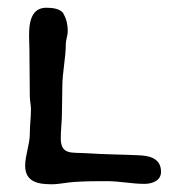

<svg xmlns="http://www.w3.org/2000/svg" viewBox="-20 -605 436 496"><path d="M45 -177C45 -134 80 -129 114 -129C133 -129 154 -134 173 -135C201 -137 228 -137 256 -137C289 -137 321 -130 353 -130C373 -130 396 -138 396 -161C396 -197 365 -203 336 -204C293 -206 250 -206 207 -209C166 -212 137 -203 137 -248C137 -270 140 -291 140 -313C140 -336 141 -358 141 -381C141 -417 150 -456 150 -491C150 -502 155 -513 155 -525C155 -540 152 -556 144 -569V-570C136 -583 114 -585 100 -585C45 -585 56 -512 56 -478C56 -438 57 -397 57 -357C57 -346 60 -334 60 -323C60 -302 57 -281 57 -259C57 -232 45 -204 45 -177Z"/></svg>

Font: ChillLongCangKaiShu Bold
Style: Regular
Weight: 700
Version: Version 3.500;Glyphs 3.1.1 (3135)